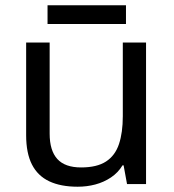

<svg xmlns="http://www.w3.org/2000/svg" viewBox="-20 -697 658 727"><path d="M533 -536V0H461L448 -71H444Q427 -43 400 -25Q373 -7 341 1.5Q309 10 274 10Q210 10 166.5 -10.5Q123 -31 101 -74Q79 -117 79 -185V-536H168V-191Q168 -127 197 -95Q226 -63 287 -63Q347 -63 381.5 -85.5Q416 -108 430.5 -151.5Q445 -195 445 -257V-536ZM457 -677V-606H160V-677Z"/></svg>

Font: Noto Sans Gujarati
Style: Regular
Weight: 400
Designer: Jelle Bosma - Monotype Design Team, Universal Thirst
Foundry: Monotype Imaging Inc.
Version: Version 2.102